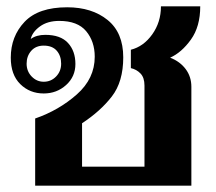

<svg xmlns="http://www.w3.org/2000/svg" viewBox="-20 -586 681 606"><path d="M91 -212Q166 -238 222.5 -288Q279 -338 279 -407Q279 -455 252 -487.5Q225 -520 167 -520Q130 -520 106 -502.5Q82 -485 77 -463Q95 -476 123 -476Q171 -476 194.5 -450.5Q218 -425 218 -384Q218 -344 188.5 -317.5Q159 -291 118 -291Q74 -291 44 -320.5Q14 -350 14 -404Q14 -471 57.5 -517Q101 -563 192 -563Q270 -563 319.5 -523Q369 -483 369 -405Q369 -328 333 -281.5Q297 -235 239 -197V-60H436V-316Q436 -341 423.5 -354Q411 -367 393 -371V-429Q433 -439 460.5 -477.5Q488 -516 488 -566H612Q612 -502 582.5 -461Q553 -420 517 -404Q548 -392 566 -368Q584 -344 584 -312V0H91ZM173 -385Q173 -410 159 -426Q145 -442 118 -442Q93 -442 78.5 -425.5Q64 -409 64 -385Q64 -361 80 -344.5Q96 -328 118 -328Q141 -328 157 -344.5Q173 -361 173 -385Z"/></svg>

Font: Taviraj SemiBold
Style: Regular
Weight: 600
Designer: Katatrad Team
Foundry: CadsonDemak
Version: Version 1.001